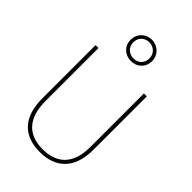

<svg xmlns="http://www.w3.org/2000/svg" viewBox="-289 -1093 1208 1208"><g transform="rotate(45 314.5 -489.5)"><path d="M315 -800C368 -800 410 -838 410 -894C410 -948 367 -989 314 -989C262 -989 219 -950 219 -894C219 -836 263 -800 315 -800ZM315 -823C271 -823 242 -855 242 -894C242 -935 271 -966 314 -966C355 -966 386 -935 386 -894C386 -854 358 -823 315 -823ZM543 -239V-714H517V-236C517 -81 436 -15 315 -15C187 -15 113 -87 113 -243V-714H87V-240C87 -73 169 10 314 10C447 10 543 -62 543 -239Z"/></g></svg>

Font: Noto Sans Malayalam SemiCondensed Thin
Style: Regular
Weight: 100
Width: 4
Designer: Jelle Bosma - Monotype Design Team
Foundry: Monotype Imaging Inc.
Version: Version 2.104